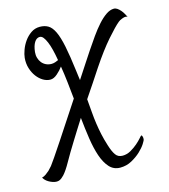

<svg xmlns="http://www.w3.org/2000/svg" viewBox="-182 -846 997 1133"><g transform="rotate(-15 316.5 -279.0)"><path d="M683.6 -665Q675.8 -669.9 665.5 -668Q655.3 -666 646.5 -662.1Q635.7 -658.2 626 -650.4Q599.6 -628.9 548.3 -570.3Q497.1 -511.7 436.5 -420.9Q411.1 -380.9 383.3 -340.3Q355.5 -299.8 327.1 -256.8Q331.1 -211.9 334 -175.3Q336.9 -138.7 341.8 -105Q346.7 -71.3 354 -37.1Q361.3 -2.9 374 37.1Q386.7 78.1 401.4 98.6Q416 119.1 443.4 119.1Q469.7 119.1 493.7 105.5Q517.6 91.8 536.1 75.7Q554.7 59.6 566.4 45.9Q578.1 32.2 580.1 32.2Q584 32.2 586.4 40.5Q588.9 48.8 587.9 56.6Q587.9 63.5 574.7 84Q561.5 104.5 538.1 126.5Q514.6 148.4 482.4 166Q450.2 183.6 412.1 183.6Q372.1 183.6 346.2 154.8Q320.3 126 304.2 78.6Q288.1 31.2 278.8 -30.8Q269.5 -92.8 262.7 -160.2Q244.1 -130.9 225.6 -101.6Q207 -72.3 188.5 -42Q146.5 25.4 120.6 71.8Q94.7 118.2 74.2 140.6Q58.6 157.2 45.9 162.6Q33.2 168 16.6 165Q2 162.1 -9.8 156.2Q-20.5 151.4 -31.2 143.1Q-42 134.8 -49.8 121.1Q-37.1 118.2 -24.9 109.4Q-12.7 100.6 -2.9 91.8Q7.8 81.1 18.6 68.4Q26.4 58.6 49.8 24.4Q73.2 -9.8 105.5 -58.6Q137.7 -107.4 175.8 -165.5Q213.9 -223.6 252 -281.2Q247.1 -332 241.2 -383.8Q235.4 -435.5 227.5 -483.4Q212.9 -462.9 190.9 -443.8Q168.9 -424.8 148.4 -424.8Q126 -424.8 104.5 -437.5Q83 -450.2 66.4 -472.2Q49.8 -494.1 40.5 -523.9Q31.2 -553.7 34.2 -587.9Q36.1 -608.4 45.9 -635.3Q55.7 -662.1 72.3 -685.5Q88.9 -709 112.8 -725.6Q136.7 -742.2 167 -742.2Q196.3 -742.2 217.8 -729.5Q239.3 -716.8 255.4 -683.1Q271.5 -649.4 283.7 -589.8Q295.9 -530.3 307.6 -436.5Q309.6 -420.9 311.5 -406.2Q313.5 -391.6 315.4 -377Q348.6 -428.7 375.5 -468.8Q402.3 -508.8 416 -530.3Q441.4 -568.4 467.3 -605Q493.2 -641.6 518.6 -669.9Q543.9 -698.2 568.8 -715.3Q593.8 -732.4 617.2 -732.4Q627.9 -732.4 638.2 -725.1Q648.4 -717.8 657.2 -707.5Q666 -697.3 672.4 -685.5Q678.7 -673.8 683.6 -665ZM178.7 -512.7Q189.5 -512.7 201.2 -516.6Q212.9 -520.5 220.7 -524.4Q214.8 -559.6 207.5 -588.9Q200.2 -618.2 191.4 -639.2Q182.6 -660.2 172.9 -672.4Q163.1 -684.6 151.4 -684.6Q131.8 -684.6 118.7 -663.6Q105.5 -642.6 101.6 -605.5Q99.6 -586.9 104.5 -569.8Q109.4 -552.7 119.6 -540Q129.9 -527.3 145 -520Q160.2 -512.7 178.7 -512.7Z"/></g></svg>

Font: Satisfy
Style: Regular
Weight: 400
Designer: Font Diner, Inc
Foundry: Font Diner, Inc
Version: Version 1.000